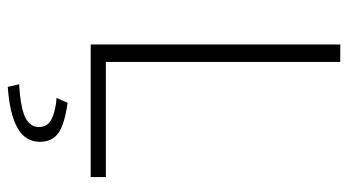

<svg xmlns="http://www.w3.org/2000/svg" viewBox="-226 -474 918 507"><g transform="rotate(90 233.5 -220.0)"><path d="M97 0V-659H143V-40H447V0ZM209 219 202 189Q267 185 291 172Q315 159 315 137Q315 114 294.5 103.5Q274 93 238 90L251 61Q308 69 331 85.5Q354 102 354 134Q354 173 317 193.5Q280 214 209 219Z"/></g></svg>

Font: hySource Sans Pro Light
Style: Regular
Weight: 300
Designer: Paul D. Hunt
Foundry: Adobe Systems Incorporated
Version: Version 2.021;PS 2.000;hotconv 1.0.86;makeotf.lib2.5.63406